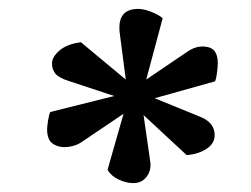

<svg xmlns="http://www.w3.org/2000/svg" viewBox="-20 -816 565 432"><path d="M263 -637 250 -737Q241 -796 291 -796Q303 -796 320 -789.5Q337 -783 346 -775L309 -637L405 -702Q426 -715 448 -710Q470 -705 470 -674Q470 -667 468.5 -654Q467 -641 464 -633L328 -595L431 -553Q463 -540 463 -512Q463 -493 444.5 -481Q426 -469 400 -467L303 -557L318 -453Q321 -433 310 -418.5Q299 -404 280 -404Q264 -404 247 -412Q230 -420 222 -434L258 -560L163 -496Q152 -488 133.5 -485.5Q115 -483 100.5 -491.5Q86 -500 86 -525Q86 -531 88 -544Q90 -557 93 -564L237 -600L134 -634Q112 -641 104.5 -650.5Q97 -660 97 -673Q97 -688 114 -702.5Q131 -717 162 -721Z"/></svg>

Font: Literata 7pt
Style: Bold Italic
Weight: 700
Italic angle: -2°
Designer: Latin by Veronika Burian and Jose Scaglione. Greek by Irene Vlachou. Cyrillic by Vera Evstafieva
Foundry: TypeTogether
Version: Version 3.002